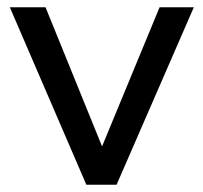

<svg xmlns="http://www.w3.org/2000/svg" viewBox="-20 -507 558 527"><path d="M217 0 7 -487H105L274 -71H246L418 -487H512L300 0Z"/></svg>

Font: Nunito Sans 12pt ExtraLight 12pt Medium
Style: Regular
Weight: 500
Version: Version 3.101;gftools[0.9.27]